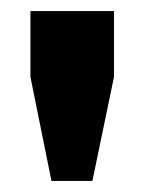

<svg xmlns="http://www.w3.org/2000/svg" viewBox="-20 -749 260 347"><path d="M35 -610V-729H186V-610L147 -422H73Z"/></svg>

Font: Mona Sans ExtraBold
Style: Regular
Weight: 800
Designer: Deni Anggara
Foundry: GitHub
Version: Version 2.000